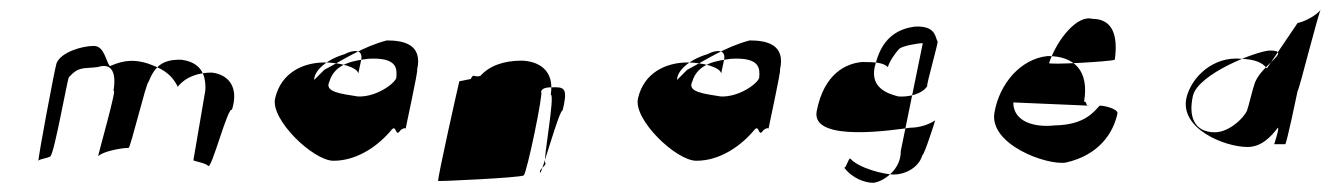

<svg xmlns="http://www.w3.org/2000/svg" viewBox="-20 -392 2896 418"><path d="M103 -254C100 -247 60 -35 64 -42C65 -46 87 -48 90 -52C99 -62 127 -221 130 -224C152 -248 161 -242 193 -246C223 -256 234 -234 227 -194C237 -206 191 -48 194 -52C203 -62 243 -70 260 -70C264 -70 299 -214 303 -213C317 -248 334 -263 375 -262C403 -258 430 -244 427 -195L401 -43C403 -41 428 -37 433 -31C440 -20 476 -161 485 -153C501 -204 476 -230 441 -234C414 -234 385 -226 367 -203C352 -234 329 -244 301 -254C262 -266 239 -256 219 -248C210 -260 207 -292 184 -292C158 -292 112 -278 103 -254Z M579 -178C568 -132 662 -42 706 -42C759 -42 805 -76 833 -110C843 -121 841 -94 850 -106C853 -112 867 -116 863 -110C861 -105 892 -244 888 -240C901 -296 858 -304 822 -304C769 -290 728 -262 686 -240L664 -218C664 -238 690 -262 730 -274C749 -284 772 -286 766 -260L760 -232C758 -246 719 -256 687 -256C640 -256 592 -234 579 -178ZM697 -214C709 -256 754 -260 781 -264C846 -268 844 -242 843 -224C843 -213 801 -180 759 -182C721 -188 686 -192 697 -214Z M980 -215C979 -212 931 1 934 2C938 3 1110 -5 1120 -10C1127 -14 1164 -194 1158 -192C1160 -202 1173 -202 1190 -202C1211 -202 1215 -194 1205 -152C1197 -152 1159 -12 1156 -16C1152 -24 1171 -31 1167 -38C1162 -43 1189 -186 1179 -186C1188 -241 1150 -259 1116 -260C1075 -260 1045 -248 1026 -227C1013 -222 1011 -234 1005 -220Z M1369 -178C1358 -132 1452 -42 1496 -42C1549 -42 1595 -76 1623 -110C1633 -121 1631 -94 1640 -106C1643 -112 1657 -116 1653 -110C1651 -105 1682 -244 1678 -240C1691 -296 1648 -304 1612 -304C1559 -290 1518 -262 1476 -240L1454 -218C1454 -238 1480 -262 1520 -274C1539 -284 1562 -286 1556 -260L1550 -232C1548 -246 1509 -256 1477 -256C1430 -256 1382 -234 1369 -178ZM1487 -214C1499 -256 1544 -260 1571 -264C1636 -268 1634 -242 1633 -224C1633 -213 1591 -180 1549 -182C1511 -188 1476 -192 1487 -214Z M1758 -150C1745 -80 1931 -110 1962 -114C1984 -114 2004 -122 2016 -130C2015 -126 1992 -54 1988 -54C1980 -26 1949 -12 1926 -12C1905 -12 1849 -26 1831 -47C1827 -47 1822 -26 1818 -27C1835 -4 1863 6 1881 6C1903 4 1942 -23 1941 -63L1989 -298C1978 -298 1945 -292 1938 -286C1930 -278 1916 -258 1913 -246C1903 -256 1883 -257 1857 -257C1822 -254 1774 -232 1758 -150ZM1887 -256C1903 -316 1942 -330 1971 -334C2018 -337 2016 -310 2021 -302C2025 -306 1995 -202 1999 -206C1996 -196 1973 -180 1936 -182C1912 -188 1869 -202 1887 -256Z M2145 -147C2133 -78 2257 -32 2300 -38C2372 -54 2404 -102 2413 -146C2412 -155 2386 -162 2374 -162C2361 -148 2341 -120 2276 -119C2232 -114 2186 -127 2186 -169L2350 -162C2345 -158 2345 -175 2340 -170C2352 -239 2318 -270 2261 -270C2202 -264 2156 -210 2145 -147ZM2264 -255C2282 -308 2326 -360 2358 -351C2404 -351 2414 -312 2407 -262C2400 -258 2258 -250 2264 -255Z M2563 -179C2548 -112 2646 -72 2696 -72C2726 -72 2747 -94 2762 -114C2766 -114 2754 -78 2754 -78H2778C2781 -78 2805 -194 2805 -194C2808 -194 2852 -372 2856 -372C2849 -360 2819 -344 2805 -342L2738 -243C2729 -256 2711 -263 2682 -264C2622 -270 2574 -225 2563 -179ZM2577 -183C2588 -232 2719 -282 2745 -282C2797 -282 2719 -248 2710 -205C2709 -205 2697 -156 2696 -155C2693 -140 2658 -104 2625 -104C2580 -104 2567 -138 2577 -183Z"/></svg>

Font: pokerface
Style: oblique
Weight: 400
Version: Version 1